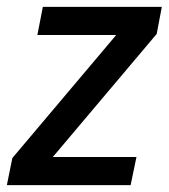

<svg xmlns="http://www.w3.org/2000/svg" viewBox="-29 -540 492 560"><path d="M-9 0 7 -79 310 -438H80L96 -520H443L428 -441L125 -82H369L352 0Z"/></svg>

Font: IBM Plex Sans Condensed Medium
Style: Italic
Weight: 500
Width: 3
Italic angle: -11°
Designer: Mike Abbink, Paul van der Laan, Pieter van Rosmalen
Foundry: Bold Monday
Version: Version 1.3